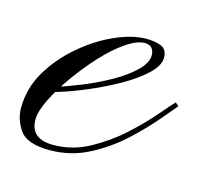

<svg xmlns="http://www.w3.org/2000/svg" viewBox="-84 -325 411 385"><g transform="rotate(15 122.0 -133.0)"><path d="M47 0Q0 0 -15 -21.5Q-30 -43 -30 -67Q-30 -108 -9 -143.5Q12 -179 45 -207Q78 -235 113.5 -250.5Q149 -266 177 -266Q197 -266 209 -260.5Q221 -255 221 -238Q221 -222 202 -204Q183 -186 154 -169.5Q125 -153 93.5 -139.5Q62 -126 36 -118Q10 -110 -2 -110Q-2 -110 -2 -115.5Q-2 -121 -2 -121Q7 -120 29.5 -127Q52 -134 80 -145.5Q108 -157 134.5 -172Q161 -187 178.5 -204Q196 -221 196 -237Q196 -245 191.5 -251Q187 -257 176 -257Q160 -257 137.5 -241.5Q115 -226 92 -201Q69 -176 49 -148Q29 -120 16.5 -94.5Q4 -69 4 -52Q4 -32 16 -22Q28 -12 51 -12Q91 -12 126.5 -31.5Q162 -51 191 -77.5Q220 -104 240 -127.5Q260 -151 267 -158Q267 -158 270.5 -155Q274 -152 274 -152Q267 -144 247 -120Q227 -96 197 -68Q167 -40 129 -20Q91 0 47 0Z"/></g></svg>

Font: Kapakana
Style: Regular
Weight: 400
Designer: Kousuke Nagai
Version: Version 1.002